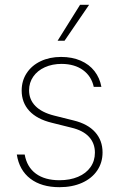

<svg xmlns="http://www.w3.org/2000/svg" viewBox="-20 -778 503 809"><path d="M240.2 -508.8Q200.2 -508.8 168.9 -494.6Q137.7 -480.5 120.1 -455.1Q102.5 -429.7 102.5 -397.5Q102.5 -358.4 129.2 -331.3Q155.8 -304.2 208 -291L290 -270.5Q350.1 -255.9 381.1 -220.9Q412.1 -186 412.1 -135.7Q412.1 -92.8 389.6 -59.6Q367.2 -26.4 325.9 -7.8Q284.7 10.7 230.5 10.7Q154.8 10.7 107.9 -25.1Q61 -61 50.8 -127H84Q93.3 -74.2 131.1 -46.4Q168.9 -18.6 230.5 -18.6Q274.9 -18.6 308.8 -33Q342.8 -47.4 361.3 -73.7Q379.9 -100.1 379.9 -134.8Q379.9 -174.3 355 -201.4Q330.1 -228.5 280.3 -240.2L198.2 -260.7Q135.7 -275.9 103.5 -310.8Q71.3 -345.7 71.3 -396.5Q71.3 -437.5 92.3 -469.7Q113.3 -502 151.1 -520Q189 -538.1 237.3 -538.1Q283.7 -538.1 319.8 -522.5Q356 -506.8 378.2 -478.3Q400.4 -449.7 407.2 -412.1H375Q365.2 -457 329.8 -482.7Q294.4 -508.3 240.2 -508.8ZM317.4 -757.8H355.5L252 -606.4H222.7Z"/></svg>

Font: Pretendard GOV Thin
Style: Regular
Weight: 100
Designer: Base glyphs from Inter by Rasmus Andersson; Hangeul glyphs from Noto Sans CJK(Source Han Sans) by Jang Soo-young and Kan
Foundry: Kil Hyung-jin
Version: Version 1.309